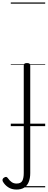

<svg xmlns="http://www.w3.org/2000/svg" viewBox="-88 -1030 389 1568"><path d="M47 518Q7 518 -21.5 499Q-50 480 -65 452Q-69 443 -67 435Q-65 427 -56 421Q-44 413 -36.5 415Q-29 417 -23 426Q-10 445 7 457Q24 469 47 469Q83 469 94.5 446Q106 423 106 383V-496Q106 -506 112.5 -510.5Q119 -515 132 -515Q146 -515 152.5 -510.5Q159 -506 159 -496V383Q159 427 146 457.5Q133 488 108.5 503Q84 518 47 518ZM0 490H281V500H0ZM0 -20H281V0H0ZM0 -505H281V-500H0ZM0 -1010H281V-1000H0Z"/></svg>

Font: Playwrite NG Modern Guides
Style: Regular
Weight: 400
Designer: Veronika Burian, José Scaglione
Foundry: TypeTogether
Version: Version 1.003